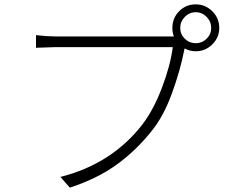

<svg xmlns="http://www.w3.org/2000/svg" viewBox="-20 -837 1040 880"><path d="M827 -659.5Q848 -639 877 -639Q906 -639 927 -659.5Q948 -680 948 -709Q948 -738 927 -759.5Q906 -781 877 -781Q848 -781 827 -759.5Q806 -738 806 -709Q806 -680 827 -659.5ZM234 -670H759H777Q770 -687 770 -709Q770 -754 801 -785.5Q832 -817 877 -817Q921 -817 953 -785.5Q985 -754 985 -709Q985 -665 953 -633.5Q921 -602 877 -602Q850 -602 826 -615L825 -610Q806 -513 768 -409Q730 -305 677 -239Q605 -148 515.5 -83Q426 -18 300 23L257 -26Q493 -86 633 -267Q684 -334 722.5 -435.5Q761 -537 772 -621H233Q220 -621 145 -618V-676Q197 -670 234 -670Z"/></svg>

Font: Noto Sans Korean Light
Style: Regular
Weight: 300
Designer: Ryoko NISHIZUKA  (kana & ideographs); Paul D. Hunt (Latin, Greek & Cyrillic); Wenlong ZHANG  (bopomofo); Sandoll Communi
Foundry: Adobe Systems Incorporated
Version: Version 1.000;PS 1;hotconv 1.0.78;makeotf.lib2.5.61930